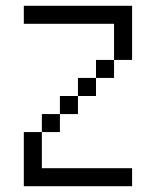

<svg xmlns="http://www.w3.org/2000/svg" viewBox="-20 -645 540 665"><path d="M437.5 0V-62.5H125Q125 -62.5 125 -187.5H62.5V0ZM125 -187.5H187.5V-250H125ZM187.5 -250H250V-312.5H187.5ZM250 -312.5H312.5V-375H250ZM312.5 -375H375V-437.5H312.5ZM375 -437.5H437.5V-625H62.5V-562.5H375Q375 -562.5 375 -437.5Z"/></svg>

Font: Unifont
Style: Regular
Weight: 500
Version: Version 13.0.05